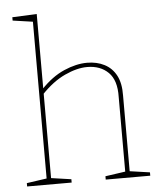

<svg xmlns="http://www.w3.org/2000/svg" viewBox="-54 -812 718 859"><g transform="rotate(-5 305.0 -382.5)"><path d="M33 0V-15L130 -29L123 -21V-739L130 -731L33 -745V-760L143 -765V-424L139 -427Q189 -480 244 -504Q299 -528 348 -528Q392 -528 426 -510.5Q460 -493 478.5 -458Q497 -423 496 -368V-21L489 -29L586 -15V0H386V-15L483 -29L476 -21V-363Q478 -438 442 -473.5Q406 -509 347 -509Q301 -509 246 -483.5Q191 -458 139 -403L143 -414V-21L136 -29L233 -15V0Z"/></g></svg>

Font: Bitter Thin
Style: Regular
Weight: 100
Designer: Sol Matas, and Bitter project Authors
Foundry: Sol Matas
Version: Version 2.002